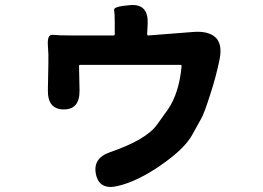

<svg xmlns="http://www.w3.org/2000/svg" viewBox="-20 -653 1040 758"><path d="M446 81Q373 99 359 36Q345 -28 414 -52Q557 -101 600 -161Q622 -191 643 -221Q687 -285 697 -392Q697 -397 692 -397H297Q292 -397 292 -392L294 -296Q295 -221 232 -221Q168 -221 169 -297L171 -403Q172 -439 169 -474Q166 -518 188.5 -515.5Q211 -513 262 -513H428Q433 -513 433 -518V-566Q433 -600 430.5 -614Q428 -628 497 -633Q566 -637 563 -560L561 -518Q561 -513 566 -513L745 -527Q802 -531 830 -506Q859 -480 847 -419Q833 -350 810 -280Q786 -205 775 -186Q757 -154 739 -121Q709 -66 616 -1.5Q523 63 446 81Z"/></svg>

Font: Resource Han Rounded JP
Style: Bold
Weight: 700
Designer: Cyano Hao (round all glyphs); Ryoko NISHIZUKA 西塚涼子 (kana, bopomofo & ideographs); Paul D. Hunt (Latin, Greek & Cyrillic)
Foundry: Cyano Hao
Version: 0.990